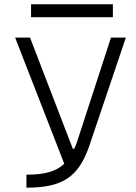

<svg xmlns="http://www.w3.org/2000/svg" viewBox="-20 -867 626 887"><path d="M102.1 0C267.6 0 341.3 -47.9 391.1 -189L561.5 -693.4H492.7L337.4 -216.3C333 -203.1 328.1 -190.9 323.2 -179.7H316.4L118.7 -693.4H49.8L276.9 -110.4C238.8 -74.2 185.1 -60.1 102.1 -60.1ZM123.5 -787.6H501.5V-847.2H123.5Z"/></svg>

Font: Cascadia Code Light
Style: Regular
Weight: 300
Monospace: yes
Designer: Aaron Bell
Foundry: Saja Typeworks
Version: Version 2404.023